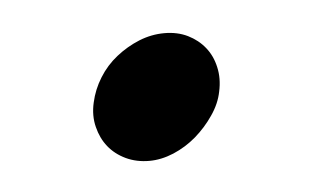

<svg xmlns="http://www.w3.org/2000/svg" viewBox="-27 -409 331 195"><g transform="rotate(-5 139.0 -311.0)"><path d="M67.9 -311Q70.8 -324.2 78.1 -335.9Q85.4 -347.7 96.2 -356.2Q106.9 -364.7 119.6 -369.9Q132.3 -375 145.5 -375Q158.7 -375 169.2 -369.9Q179.7 -364.7 186.5 -356.2Q193.4 -347.7 196 -335.9Q198.7 -324.2 195.8 -311Q193.4 -298.8 185.5 -287.4Q177.7 -275.9 167.2 -266.8Q156.7 -257.8 144 -252.4Q131.3 -247.1 119.1 -247.1Q106 -247.1 95.2 -252.2Q84.5 -257.3 77.6 -265.9Q70.8 -274.4 67.9 -286.1Q64.9 -297.9 67.9 -311Z"/></g></svg>

Font: XB Khoramshahr
Style: Italic
Weight: 400
Italic angle: -12°
Designer: Behnam
Foundry: Irmug
Version: Version 8.005 2009